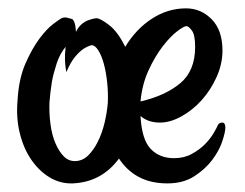

<svg xmlns="http://www.w3.org/2000/svg" viewBox="-20 -422 577 453"><path d="M511.7 -121.1Q511.7 -110.4 504.4 -88.4Q497.1 -66.4 480.5 -44.4Q463.9 -22.5 438 -5.9Q412.1 10.7 375 10.7Q335.9 10.7 307.6 -4.4Q279.3 -19.5 260.7 -47.9Q219.7 7.8 151.4 10.7Q123 11.7 98.1 -2.9Q73.2 -17.6 54.7 -43.9Q36.1 -70.3 26.9 -106.9Q17.6 -143.6 21.5 -186.5Q24.4 -236.3 40 -272Q55.7 -307.6 73.2 -331.1Q90.8 -354.5 106 -365.7Q121.1 -377 125 -378.9Q131.8 -381.8 137.7 -380.4Q143.6 -378.9 150.4 -377Q152.3 -376 154.3 -372.1Q158.2 -365.2 159.2 -346.7Q164.1 -357.4 171.9 -364.3Q179.7 -371.1 187.5 -374Q197.3 -377.9 207 -378.9Q214.8 -379.9 236.3 -363.8Q257.8 -347.7 275.4 -311.5Q300.8 -353.5 338.4 -377.9Q376 -402.3 418.9 -402.3Q454.1 -402.3 479.5 -376.5Q504.9 -350.6 504.9 -302.7Q504.9 -271.5 491.2 -240.7Q477.5 -210 456.1 -186Q434.6 -162.1 408.2 -147.5Q381.8 -132.8 357.4 -132.8Q329.1 -132.8 311.5 -148.4Q314.5 -92.8 335.4 -70.8Q356.4 -48.8 390.6 -48.8Q414.1 -48.8 432.1 -58.6Q450.2 -68.4 462.9 -81.1Q475.6 -93.8 483.4 -106.9Q491.2 -120.1 494.1 -127Q497.1 -132.8 504.4 -132.8Q511.7 -132.8 511.7 -121.1ZM311.5 -182.6Q370.1 -196.3 405.3 -225.6Q440.4 -254.9 440.4 -311.5Q440.4 -339.8 432.6 -350.1Q424.8 -360.4 419.9 -360.4Q414.1 -360.4 397.9 -348.1Q381.8 -335.9 363.8 -312.5Q345.7 -289.1 330.6 -256.3Q315.4 -223.6 311.5 -182.6ZM196.3 -315.4Q187.5 -313.5 176.8 -306.6Q168 -300.8 157.2 -288.1Q146.5 -275.4 136.7 -252Q135.7 -254.9 134.8 -262.7Q133.8 -269.5 133.3 -280.8Q132.8 -292 134.8 -311.5Q121.1 -294.9 113.8 -272.5Q106.4 -250 102.5 -229.5Q98.6 -205.1 96.7 -180.7Q95.7 -154.3 99.1 -128.9Q102.5 -103.5 110.8 -84Q119.1 -64.5 130.9 -52.7Q142.6 -41 159.2 -42Q175.8 -43 188.5 -55.7Q201.2 -68.4 210.9 -87.9Q220.7 -107.4 226.6 -131.8Q232.4 -156.2 234.4 -179.7Q235.4 -203.1 232.9 -227.1Q230.5 -251 225.1 -271Q219.7 -291 211.9 -303.2Q204.1 -315.4 196.3 -315.4Z"/></svg>

Font: BKP Parklife Display
Style: Regular
Weight: 400
Designer: Font Diner, Inc.; LA MECHKY PLUS GmbH
Foundry: Font Diner, Inc.; LA MECHKY PLUS GmbH
Version: Version 1.007